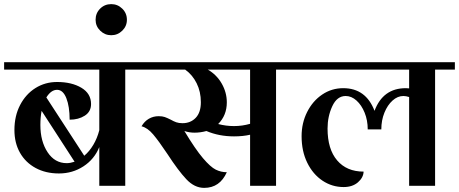

<svg xmlns="http://www.w3.org/2000/svg" viewBox="-32 -902 2228 932"><path d="M674 -600V-564H576V0H450V-188Q426 -129 373 -94.5Q320 -60 254 -60Q190 -60 141 -86.5Q92 -113 65 -160.5Q38 -208 38 -271Q38 -339 65.5 -392Q93 -445 140 -474.5Q187 -504 245 -504Q316 -504 363 -476Q410 -448 410 -397Q410 -360 379.5 -340.5Q349 -321 306 -321Q306 -385 290 -425.5Q274 -466 245 -466Q216 -466 193 -429L377 -146Q402 -167 421 -199Q440 -231 450 -270V-564H-12V-600ZM292 -110Q309 -110 330 -117L170 -364Q164 -333 164 -295Q164 -216 199 -163Q234 -110 292 -110Z M432 -806Q432 -838 454 -860Q476 -882 508 -882Q539 -882 561.5 -860Q584 -838 584 -806Q584 -775 561.5 -753Q539 -731 508 -731Q477 -731 454.5 -753Q432 -775 432 -806Z M1404 -564H1308V0H1182V-248Q1148 -240 1104 -240Q1031 -240 970 -266Q941 -258 912 -258Q887 -258 863 -266Q916 -178 953 -134.5Q990 -91 1015.5 -78.5Q1041 -66 1069 -66Q1035 10 959 10Q912 10 872.5 -32Q833 -74 781 -154Q739 -217 711.5 -249.5Q684 -282 655 -289Q669 -313 690.5 -325.5Q712 -338 738 -338Q756 -338 767.5 -334Q779 -330 797 -321Q811 -313 823.5 -308.5Q836 -304 854 -304Q893 -304 918 -330Q943 -356 943 -406Q943 -457 922.5 -498Q902 -539 867 -564H650V-600H1404ZM1182 -301V-564H977Q1020 -539 1044.5 -496Q1069 -453 1069 -405Q1069 -342 1027 -300Q1065 -290 1104 -290Q1144 -290 1182 -301Z M2176 -600V-564H2080V0H1954V-431Q1939 -436 1926 -436Q1898 -436 1873.5 -414Q1849 -392 1834 -355Q1819 -318 1819 -274H1753Q1753 -318 1738 -355Q1723 -392 1698.5 -414Q1674 -436 1646 -436Q1604 -436 1581 -386.5Q1558 -337 1558 -278Q1558 -178 1604.5 -123.5Q1651 -69 1733 -69Q1732 -40 1705.5 -17Q1679 6 1636 6Q1580 6 1533.5 -25Q1487 -56 1459.5 -112Q1432 -168 1432 -241Q1432 -305 1459 -358.5Q1486 -412 1532 -443Q1578 -474 1634 -474Q1744 -474 1786 -364Q1827 -474 1938 -474Q1949 -474 1954 -473V-564H1380V-600Z"/></svg>

Font: Arya
Style: Bold
Weight: 700
Designer: Eduardo Rodriguez Tunni, Modular Infotech
Foundry: Eduardo Rodriguez Tunni, Modular Infotech
Version: Version 1.002